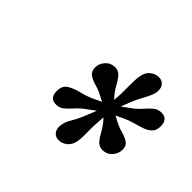

<svg xmlns="http://www.w3.org/2000/svg" viewBox="-107 -978 707 707"><g transform="rotate(45 247.0 -624.0)"><path d="M264 -411.5Q248 -411.5 239 -421.8Q230 -432 230 -447.5Q230 -470.5 245 -495Q260 -519.5 271.5 -549.5L287 -588L254 -563.5Q235.5 -550 222 -534.8Q208.5 -519.5 195.5 -508.5Q182.5 -497.5 164 -497.5Q131 -497.5 131 -534.5Q131 -563 149.8 -574.5Q168.5 -586 196.5 -592.8Q224.5 -599.5 252 -612.5L277 -624.5L249.5 -639Q235 -646.5 216.2 -651.5Q197.5 -656.5 183.8 -665.8Q170 -675 169.5 -695Q169 -715.5 183.5 -732Q198 -748.5 219.5 -749Q239 -749.5 250.2 -736.5Q261.5 -723.5 271.5 -704.8Q281.5 -686 296.5 -669L303.5 -661L306 -695.5Q306 -704 306 -713.5Q306 -723 306 -732.5Q306 -750 306.5 -766.2Q307 -782.5 310 -794Q315 -815.5 329.8 -826.2Q344.5 -837 361 -837Q377 -837 386 -827Q395 -817 395 -801.5Q395 -786.5 387.8 -770.5Q380.5 -754.5 370.8 -737Q361 -719.5 353 -699.5L338 -661L371 -685Q389.5 -698.5 402.8 -714Q416 -729.5 429.2 -740.5Q442.5 -751.5 460.5 -751.5Q477 -751.5 485.5 -741.8Q494 -732 494 -714.5Q494 -693 483 -681.5Q472 -670 454.2 -663.8Q436.5 -657.5 415.2 -651.8Q394 -646 373 -636L348 -624L375.5 -609.5Q390 -602 408.8 -597Q427.5 -592 441.5 -583Q455.5 -574 455.5 -554Q456 -534 441.8 -517.2Q427.5 -500.5 405.5 -500Q386 -499.5 374.8 -512.5Q363.5 -525.5 353.5 -544.2Q343.5 -563 328.5 -580L321.5 -588L319 -553.5Q317.5 -528 318.2 -500.5Q319 -473 315 -455Q310 -433.5 295.2 -422.5Q280.5 -411.5 264 -411.5Z"/></g></svg>

Font: Libre Caslon Condensed
Style: Italic
Weight: 400
Italic angle: -22.583°
Designer: Pablo Impallari, Rodrigo Fuenzalida, Katja Schimmel, Ertekin Erdin
Foundry: Pablo Impallari, Rodrigo Fuenzalida
Version: Version 2.000;gftools[0.9.33]